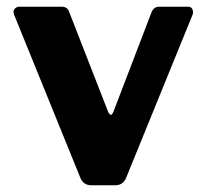

<svg xmlns="http://www.w3.org/2000/svg" viewBox="-20 -550 613 570"><path d="M452 -530C442 -530 435 -525 430 -514L317 -219C314 -212 312 -209 309 -209C307 -209 304 -212 301 -218L186 -513C183 -524 175 -530 164 -530H37C28 -530 20 -523 20 -514C20 -513 21 -510 22 -506L219 -21C225 -7 236 0 251 0H322C337 0 348 -7 354 -21L552 -507C553 -510 553 -512 553 -514C553 -521 550 -530 538 -530Z"/></svg>

Font: Libre Franklin
Style: Bold
Weight: 700
Designer: Pablo Impallari, Rodrigo Fuenzalida
Foundry: Impallari Type
Version: Version 1.002; ttfautohint (v1.5)